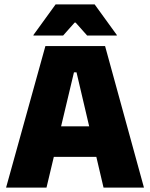

<svg xmlns="http://www.w3.org/2000/svg" viewBox="-20 -847 678 867"><path d="M7.5 0 185 -639H454.5L630 0H447.5L325.5 -520.5H314L190 0ZM175 -138.5V-276.5H461.5V-138.5ZM231 -827H407.5L507.5 -689V-686.5H373.5L321.5 -745H317L265 -686.5H131V-689Z"/></svg>

Font: Anek Odia Medium ExtraBold
Style: Regular
Weight: 800
Version: Version 1.003